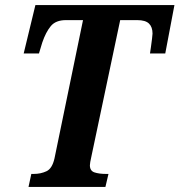

<svg xmlns="http://www.w3.org/2000/svg" viewBox="-20 -734 705 754"><path d="M92 0 103 -51H113Q140 -51 162.5 -61.5Q185 -72 194 -112L306 -655H239Q199 -655 179.5 -631.5Q160 -608 146 -567L133 -524H73L119 -714H665L629 -524H569Q570 -530 572.5 -547.5Q575 -565 577 -581.5Q579 -598 579 -602Q579 -628 565 -641.5Q551 -655 519 -655H452L339 -120Q336 -106 334.5 -98Q333 -90 333 -85Q333 -63 351 -57Q369 -51 396 -51H406L394 0Z"/></svg>

Font: Noto Serif Condensed
Style: Bold Italic
Weight: 700
Width: 3
Italic angle: -12°
Designer: Monotype Design Team
Foundry: Monotype Imaging Inc.
Version: Version 2.014